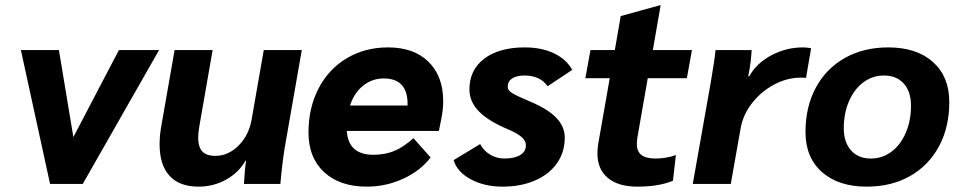

<svg xmlns="http://www.w3.org/2000/svg" viewBox="-20 -687 3590 717"><path d="M574 -500 289 0H167L58 -500H200L254 -175L424 -500Z M576 -148Q576 -184 583 -220L632 -500H774L725 -219Q720 -191 720 -174Q720 -138 735.5 -121.5Q751 -105 784 -105Q832 -105 870 -142.5Q908 -180 919 -237L965 -500H1107L1043 -134Q1033 -70 1027 0H891Q894 -56 899 -87H897Q871 -42 824 -16Q777 10 722 10Q650 10 613 -30.5Q576 -71 576 -148Z M1635 -310Q1635 -277 1628 -243L1619 -198H1275Q1281 -109 1374 -109Q1417 -109 1451.5 -123Q1486 -137 1524 -171L1588 -99Q1550 -49 1485.5 -19.5Q1421 10 1350 10Q1249 10 1190.5 -44Q1132 -98 1132 -192Q1132 -284 1169.5 -356.5Q1207 -429 1275 -469.5Q1343 -510 1429 -510Q1526 -510 1580.5 -456Q1635 -402 1635 -310ZM1502 -299Q1502 -394 1413 -394Q1370 -394 1336.5 -367.5Q1303 -341 1287 -293H1502Z M1674 -89 1773 -149Q1786 -124 1810.5 -109.5Q1835 -95 1863 -95Q1901 -95 1922.5 -108Q1944 -121 1944 -144Q1944 -161 1927.5 -175.5Q1911 -190 1875 -205Q1802 -236 1767.5 -272Q1733 -308 1733 -353Q1733 -426 1788.5 -468Q1844 -510 1940 -510Q2002 -510 2048.5 -488Q2095 -466 2117 -426L2025 -365Q1997 -405 1939 -405Q1909 -405 1892.5 -394Q1876 -383 1876 -363Q1876 -350 1891.5 -340Q1907 -330 1959 -308Q2026 -280 2057.5 -247Q2089 -214 2089 -173Q2089 -119 2060 -77.5Q2031 -36 1978 -13Q1925 10 1857 10Q1789 10 1738 -17.5Q1687 -45 1674 -89Z M2211 -114Q2211 -131 2214 -150L2257 -395H2166L2185 -500H2276L2298 -627L2443 -667H2447L2418 -500H2564L2545 -395H2399L2360 -172Q2358 -156 2358 -150Q2358 -122 2375 -108.5Q2392 -95 2428 -95Q2468 -95 2504 -108L2493 -12Q2440 10 2360 10Q2289 10 2250 -22.5Q2211 -55 2211 -114Z M2634 -378Q2649 -465 2652 -500H2787Q2784 -451 2776 -412L2774 -402H2778Q2805 -451 2860.5 -480.5Q2916 -510 2979 -510Q2993 -510 3009 -507L2990 -396Q2988 -397 2970 -397Q2919 -397 2870.5 -371Q2822 -345 2788.5 -302Q2755 -259 2746 -209L2709 0H2567Z M2988 -194Q2988 -288 3026.5 -359.5Q3065 -431 3135 -470.5Q3205 -510 3297 -510Q3403 -510 3464 -455.5Q3525 -401 3525 -306Q3525 -212 3486.5 -140.5Q3448 -69 3378.5 -29.5Q3309 10 3217 10Q3111 10 3049.5 -44.5Q2988 -99 2988 -194ZM3382 -292Q3382 -345 3355 -375Q3328 -405 3281 -405Q3238 -405 3204 -379.5Q3170 -354 3150.5 -309Q3131 -264 3131 -208Q3131 -156 3158 -125.5Q3185 -95 3232 -95Q3275 -95 3309 -120.5Q3343 -146 3362.5 -191Q3382 -236 3382 -292Z"/></svg>

Font: Sarabun ExtraBold
Style: Italic
Weight: 800
Italic angle: -10°
Designer: Suppakit Chalermlarp | Katatrad Co.,Ltd.
Foundry: Cadson Demak Co.,Ltd.
Version: Version 1.000; ttfautohint (v1.6)